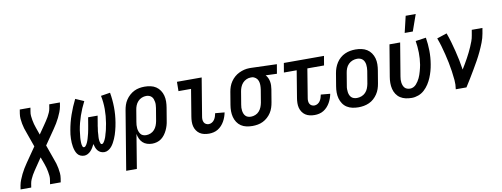

<svg xmlns="http://www.w3.org/2000/svg" viewBox="-105 -1165 4678 1790"><g transform="rotate(-10 2234.0 -270.5)"><path d="M-32 215 -26 178Q-21 152 -11 126.5Q-1 101 11 76.5Q23 52 37.5 28Q52 4 68 -19L164 -158L115 -296Q106 -318 99.5 -340.5Q93 -363 88.5 -386.5Q84 -410 82 -434Q80 -458 84 -483L90 -520H191L185 -483Q181 -462 183 -442Q185 -422 188.5 -402.5Q192 -383 197 -364Q202 -345 209 -326L233 -258L287 -336Q299 -354 311 -371.5Q323 -389 333 -407Q343 -425 351.5 -444.5Q360 -464 363 -483L369 -520H470L464 -483Q459 -457 449 -431.5Q439 -406 427 -381.5Q415 -357 400.5 -333Q386 -309 370 -286L274 -147L323 -9Q332 13 338.5 35.5Q345 58 349.5 81.5Q354 105 356 129Q358 153 354 178L348 215H247L253 178Q257 157 255 137Q253 117 249.5 97.5Q246 78 241 59Q236 40 229 21L204 -47L151 31Q139 49 127 66.5Q115 84 105 102Q95 120 86.5 139.5Q78 159 75 178L69 215Z M608 8Q588 8 571 0Q554 -8 543.5 -23Q533 -38 527 -55.5Q521 -73 517.5 -92Q514 -111 513 -130Q512 -149 512.5 -169Q513 -189 515 -208.5Q517 -228 521 -248Q533 -319 557.5 -389.5Q582 -460 616 -528L696 -493Q664 -431 641.5 -365.5Q619 -300 608 -234Q607 -226 606 -217Q605 -208 604 -199Q603 -190 602 -181.5Q601 -173 600 -164Q599 -155 599 -146.5Q599 -138 599 -129Q599 -120 599.5 -111.5Q600 -103 601.5 -95Q603 -87 606.5 -78.5Q610 -70 619 -70Q628 -70 634.5 -77.5Q641 -85 645.5 -93Q650 -101 653.5 -109Q657 -117 660 -125.5Q663 -134 665.5 -142.5Q668 -151 670 -159Q672 -167 674.5 -175.5Q677 -184 679 -192.5Q681 -201 682.5 -209.5Q684 -218 686 -226.5Q688 -235 689 -243.5Q690 -252 692 -260L705 -338H795L782 -260Q780 -252 779 -243.5Q778 -235 777 -226.5Q776 -218 774.5 -209.5Q773 -201 772 -193Q771 -185 771 -176.5Q771 -168 770 -159.5Q769 -151 768.5 -143Q768 -135 768 -126.5Q768 -118 769 -110Q770 -102 771.5 -94Q773 -86 776.5 -78Q780 -70 788 -70Q796 -70 802.5 -77.5Q809 -85 813 -92.5Q817 -100 821 -108.5Q825 -117 828 -125Q831 -133 833 -141Q835 -149 837.5 -157.5Q840 -166 842.5 -174Q845 -182 847 -190.5Q849 -199 850.5 -207Q852 -215 853.5 -223.5Q855 -232 857 -240Q859 -248 860 -256Q871 -322 871 -387Q871 -452 858 -514L946 -528Q958 -460 959 -389Q960 -318 948 -246Q945 -227 941 -208.5Q937 -190 932 -171Q927 -152 921 -133.5Q915 -115 907 -97Q899 -79 889.5 -61.5Q880 -44 867 -28.5Q854 -13 836 -2.5Q818 8 799 8Q780 8 764 0.5Q748 -7 737 -20.5Q726 -34 720 -50.5Q714 -67 710 -84Q702 -68 693 -52.5Q684 -37 671 -23Q658 -9 641.5 -0.5Q625 8 608 8Z M968 215 1060 -341Q1064 -366 1072 -390.5Q1080 -415 1094.5 -437Q1109 -459 1129.5 -477.5Q1150 -496 1173.5 -507.5Q1197 -519 1222 -523.5Q1247 -528 1272 -528Q1301 -528 1329 -522Q1357 -516 1379.5 -501Q1402 -486 1417.5 -463Q1433 -440 1440 -413Q1447 -386 1446.5 -357Q1446 -328 1441 -299L1421 -179Q1418 -157 1411.5 -135Q1405 -113 1395 -92Q1385 -71 1371 -52Q1357 -33 1338.5 -19Q1320 -5 1297 1.5Q1274 8 1252 8Q1227 8 1203.5 0.5Q1180 -7 1163 -23Q1146 -39 1136 -61Q1126 -83 1122 -107L1069 215ZM1210 -80Q1231 -80 1252 -88.5Q1273 -97 1288 -114Q1303 -131 1311 -151.5Q1319 -172 1323 -193L1343 -313Q1345 -328 1346 -342.5Q1347 -357 1344.5 -371Q1342 -385 1337.5 -398Q1333 -411 1323 -421Q1313 -431 1300 -435.5Q1287 -440 1272 -440Q1251 -440 1230 -431.5Q1209 -423 1193.5 -406Q1178 -389 1170 -368.5Q1162 -348 1159 -327L1141 -219Q1138 -204 1137 -188Q1136 -172 1137.5 -157Q1139 -142 1144 -128Q1149 -114 1157.5 -102.5Q1166 -91 1180 -85.5Q1194 -80 1210 -80Z M1790 8Q1766 8 1743.5 3Q1721 -2 1703 -14Q1685 -26 1672.5 -44.5Q1660 -63 1654.5 -84.5Q1649 -106 1649.5 -130Q1650 -154 1654 -177L1696 -432H1577L1578 -520H1812L1753 -163Q1750 -148 1750.5 -133.5Q1751 -119 1757 -106.5Q1763 -94 1775.5 -87Q1788 -80 1802 -80Q1818 -80 1832.5 -88.5Q1847 -97 1856 -110.5Q1865 -124 1870 -139Q1875 -154 1878 -170L1966 -162Q1962 -141 1954.5 -120Q1947 -99 1936 -79.5Q1925 -60 1909.5 -43Q1894 -26 1874.5 -14Q1855 -2 1833 3Q1811 8 1790 8Z M2201 8Q2172 8 2144 2Q2116 -4 2093.5 -19Q2071 -34 2056 -57Q2041 -80 2034 -107Q2027 -134 2027 -163Q2027 -192 2032 -221L2052 -341Q2056 -366 2064.5 -390Q2073 -414 2088 -436Q2103 -458 2123 -475.5Q2143 -493 2167 -504.5Q2191 -516 2215.5 -522Q2240 -528 2265 -528H2281L2524 -520L2509 -432L2403 -436Q2415 -423 2422.5 -407Q2430 -391 2433.5 -373Q2437 -355 2436.5 -336Q2436 -317 2433 -299L2413 -179Q2409 -154 2401 -129.5Q2393 -105 2379 -83Q2365 -61 2344.5 -42.5Q2324 -24 2300.5 -12.5Q2277 -1 2251.5 3.5Q2226 8 2201 8ZM2202 -80Q2223 -80 2244 -88.5Q2265 -97 2280 -114Q2295 -131 2303 -151.5Q2311 -172 2315 -193L2335 -313Q2338 -334 2338 -355Q2338 -376 2331.5 -394.5Q2325 -413 2309.5 -425.5Q2294 -438 2274 -440H2260Q2240 -440 2219.5 -430.5Q2199 -421 2184.5 -404.5Q2170 -388 2162 -367.5Q2154 -347 2151 -327L2131 -207Q2128 -192 2127.5 -177.5Q2127 -163 2129 -149Q2131 -135 2136 -122Q2141 -109 2150.5 -99Q2160 -89 2173.5 -84.5Q2187 -80 2202 -80Z M2790 8Q2766 8 2743.5 3Q2721 -2 2703 -14Q2685 -26 2672.5 -44.5Q2660 -63 2654.5 -84.5Q2649 -106 2649.5 -130Q2650 -154 2654 -177L2696 -432H2575L2590 -520H2970L2955 -432H2797L2753 -163Q2750 -148 2750.5 -133.5Q2751 -119 2757 -106.5Q2763 -94 2775.5 -87Q2788 -80 2802 -80Q2818 -80 2832.5 -88.5Q2847 -97 2856 -110.5Q2865 -124 2870 -139Q2875 -154 2878 -170L2966 -162Q2962 -141 2954.5 -120Q2947 -99 2936 -79.5Q2925 -60 2909.5 -43Q2894 -26 2874.5 -14Q2855 -2 2833 3Q2811 8 2790 8Z M3205 8Q3175 8 3147 2Q3119 -4 3096 -18.5Q3073 -33 3057.5 -56Q3042 -79 3034.5 -106Q3027 -133 3027 -162.5Q3027 -192 3032 -221L3052 -341Q3056 -366 3065 -391Q3074 -416 3088.5 -438.5Q3103 -461 3123.5 -479Q3144 -497 3168.5 -508Q3193 -519 3218 -523.5Q3243 -528 3268 -528Q3298 -528 3326 -522Q3354 -516 3377 -501.5Q3400 -487 3416 -464Q3432 -441 3439.5 -414Q3447 -387 3446.5 -357.5Q3446 -328 3441 -299L3421 -179Q3417 -154 3408.5 -129Q3400 -104 3385 -81.5Q3370 -59 3350 -41Q3330 -23 3305.5 -12Q3281 -1 3255.5 3.5Q3230 8 3205 8ZM3205 -80Q3227 -80 3248.5 -88Q3270 -96 3286 -112.5Q3302 -129 3310.5 -150.5Q3319 -172 3323 -193L3343 -313Q3345 -328 3345.5 -343Q3346 -358 3344 -372Q3342 -386 3336.5 -399Q3331 -412 3321 -421.5Q3311 -431 3297.5 -435.5Q3284 -440 3269 -440Q3247 -440 3225.5 -432Q3204 -424 3187.5 -407.5Q3171 -391 3162.5 -369.5Q3154 -348 3151 -327L3131 -207Q3128 -192 3128 -177Q3128 -162 3130 -148Q3132 -134 3137.5 -121Q3143 -108 3152.5 -98.5Q3162 -89 3176 -84.5Q3190 -80 3205 -80Z M3709 8Q3680 8 3652 2Q3624 -4 3601 -19Q3578 -34 3563 -57Q3548 -80 3541.5 -107Q3535 -134 3535 -163Q3535 -192 3540 -221L3590 -520H3691L3639 -207Q3636 -192 3635.5 -177.5Q3635 -163 3637 -149Q3639 -135 3644 -122Q3649 -109 3658 -99Q3667 -89 3681 -84.5Q3695 -80 3709 -80Q3725 -80 3740 -87.5Q3755 -95 3766 -107Q3777 -119 3786 -133Q3795 -147 3802 -161.5Q3809 -176 3814 -191Q3819 -206 3823.5 -221.5Q3828 -237 3831.5 -252Q3835 -267 3838 -283Q3847 -340 3846 -396.5Q3845 -453 3836 -508L3935 -522Q3945 -461 3946 -397.5Q3947 -334 3936 -269Q3931 -238 3922.5 -207.5Q3914 -177 3901.5 -147Q3889 -117 3871 -89Q3853 -61 3828 -38Q3803 -15 3771.5 -3.5Q3740 8 3709 8ZM3748 -600 3785 -756H3880L3825 -600Z M4126 0Q4133 -44 4129 -87Q4125 -130 4119 -172Q4113 -214 4104.5 -255.5Q4096 -297 4086 -337.5Q4076 -378 4064.5 -418Q4053 -458 4038 -497L4132 -528Q4148 -485 4160.5 -441Q4173 -397 4184.5 -352Q4196 -307 4205 -261.5Q4214 -216 4221 -170Q4236 -194 4250 -218Q4264 -242 4277.5 -266.5Q4291 -291 4303 -315.5Q4315 -340 4326 -365Q4337 -390 4346.5 -416Q4356 -442 4360 -468L4369 -520H4470L4461 -468Q4454 -427 4438 -386Q4422 -345 4403.5 -305.5Q4385 -266 4363.5 -227.5Q4342 -189 4319.5 -151Q4297 -113 4274 -75Q4251 -37 4227 0Z"/></g></svg>

Font: Iosevka Term Curly Semibold
Style: Italic
Weight: 600
Italic angle: -9°
Designer: Belleve Invis
Foundry: Belleve Invis
Version: Version 32.3.0